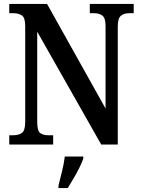

<svg xmlns="http://www.w3.org/2000/svg" viewBox="-20 -734 715 975"><path d="M27 0V-47H45Q73 -47 90.5 -58.5Q108 -70 108 -116V-602Q108 -645 90.5 -656Q73 -667 49 -667H27V-714H219L516 -183V-602Q516 -643 499.5 -655Q483 -667 458 -667H436V-714H659V-667H636Q610 -667 594 -654Q578 -641 578 -598V0H494L169 -573V-116Q169 -70 184 -58.5Q199 -47 227 -47H250V0ZM277 208Q285 176 295 136Q305 96 309 61H403V71Q396 92 382.5 119Q369 146 353 173Q337 200 324 221H277Z"/></svg>

Font: Noto Serif Myanmar Cond SemBd
Style: Regular
Weight: 600
Width: 3
Designer: Ben Mitchell and the Monotype Design Team
Foundry: Monotype Imaging Inc.
Version: Version 2.106; ttfautohint (v1.8.4.7-5d5b)